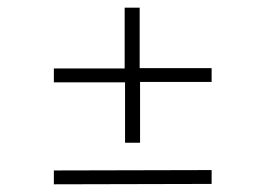

<svg xmlns="http://www.w3.org/2000/svg" viewBox="-20 -603 690 499"><path d="M305 -232V-389H120V-425H304V-583H343V-426H530V-390H344V-232ZM120 -124V-160L530 -161V-125Z"/></svg>

Font: REM Thin
Style: Regular
Weight: 250
Designer: Octavio Pardo
Foundry: Ashler Design
Version: Version 1.005;gftools[0.9.28]